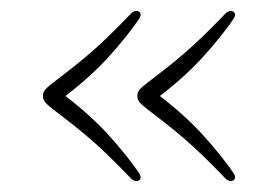

<svg xmlns="http://www.w3.org/2000/svg" viewBox="-20 -411 520 358"><path d="M60 -232Q60 -239 64.5 -244.2Q69 -249.5 87 -263Q136.5 -300.5 166 -328Q195.5 -355.5 223.5 -385Q232.5 -394 239.5 -389Q245.5 -384.5 238.5 -374.5Q217 -343 182.8 -305.2Q148.5 -267.5 102 -232Q148.5 -196.5 182.8 -158.8Q217 -121 238.5 -89.5Q245.5 -79.5 239.5 -75Q232.5 -70 223.5 -79Q195.5 -108.5 166 -136Q136.5 -163.5 87 -201Q69 -214.5 64.5 -220Q60 -225.5 60 -232ZM236 -232Q236 -239 240.5 -244.2Q245 -249.5 263 -263Q312.5 -300.5 342 -328Q371.5 -355.5 399.5 -385Q408.5 -394 415.5 -389Q421.5 -384.5 414.5 -374.5Q393 -343 358.8 -305.2Q324.5 -267.5 278 -232Q324.5 -196.5 358.8 -158.8Q393 -121 414.5 -89.5Q421.5 -79.5 415.5 -75Q408.5 -70 399.5 -79Q371.5 -108.5 342 -136Q312.5 -163.5 263 -201Q245 -214.5 240.5 -220Q236 -225.5 236 -232Z"/></svg>

Font: Fraunces 9pt Thin
Style: Regular
Weight: 100
Version: Version 1.000;[b76b70a41]